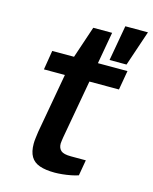

<svg xmlns="http://www.w3.org/2000/svg" viewBox="-112 -798 706 885"><g transform="rotate(15 241.5 -356.0)"><path d="M235 12Q191 12 162.5 2Q134 -8 120.5 -31Q107 -54 107 -92Q107 -105 109 -119.5Q111 -134 113 -150L164 -435H64L79 -527H183L234 -679H324L297 -527H438L422 -435H281L231 -156Q230 -147 228.5 -139Q227 -131 227 -125Q227 -103 240 -91.5Q253 -80 288 -80H359L346 -5Q332 0 311.5 4Q291 8 270.5 10Q250 12 235 12ZM345 -555 375 -724H483L426 -555Z"/></g></svg>

Font: Archivo Expanded Medium
Style: Italic
Weight: 500
Width: 7
Italic angle: -10°
Designer: Hector Gatti
Foundry: Omnibus-Type
Version: Version 2.001